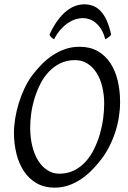

<svg xmlns="http://www.w3.org/2000/svg" viewBox="-20 -844 585 879"><path d="M457 -369.1Q457 -410.2 448.2 -446.5Q439.5 -482.9 422.4 -510Q405.3 -537.1 380.4 -553Q355.5 -568.8 323.2 -568.8Q286.1 -568.8 256.6 -554.4Q227.1 -540 204.1 -516.1Q181.2 -492.2 165 -460.4Q148.9 -428.7 138.4 -394.5Q127.9 -360.4 123 -325.4Q118.2 -290.5 118.2 -259.8Q118.2 -214.4 127.7 -175.5Q137.2 -136.7 154.8 -108.6Q172.4 -80.6 197 -64.7Q221.7 -48.8 252 -48.8Q289.6 -48.8 319.6 -64Q349.6 -79.1 372.3 -104.2Q395 -129.4 411.1 -162.4Q427.2 -195.3 437.5 -231Q447.8 -266.6 452.4 -302.2Q457 -337.9 457 -369.1ZM529.8 -377.9Q529.8 -343.3 524.2 -307.6Q518.6 -272 507.1 -237.3Q495.6 -202.6 478.8 -170.2Q461.9 -137.7 439.9 -109.9Q419.4 -83.5 396.2 -60.8Q373 -38.1 346.9 -21.2Q320.8 -4.4 291.7 5.4Q262.7 15.1 230 15.1Q183.1 15.1 148.2 -4.9Q113.3 -24.9 90.1 -59.3Q66.9 -93.8 55.4 -139.6Q43.9 -185.5 43.9 -236.8Q43.9 -267.6 49.6 -302Q55.2 -336.4 65.7 -370.8Q76.2 -405.3 91.3 -437.7Q106.4 -470.2 126 -497.1Q146.5 -524.4 170.2 -548.6Q193.8 -572.8 220.9 -590.8Q248 -608.9 278.8 -619.4Q309.6 -629.9 344.2 -629.9Q392.1 -629.9 427.2 -609.9Q462.4 -589.8 485.1 -555.4Q507.8 -521 518.8 -475.1Q529.8 -429.2 529.8 -377.9ZM206.5 -685.1Q224.6 -724.6 244.4 -751.2Q264.2 -777.8 284.7 -793.9Q305.2 -810.1 325.7 -817.1Q346.2 -824.2 365.7 -824.2Q387.2 -824.2 406 -817.1Q424.8 -810.1 440.4 -793.7Q456.1 -777.3 468.3 -750.7Q480.5 -724.1 488.8 -685.1Q481.9 -676.8 475.6 -672.4Q469.2 -668 461.9 -664.1Q455.1 -690.9 443.6 -709.5Q432.1 -728 418.2 -739.5Q404.3 -751 388.9 -756.1Q373.5 -761.2 359.9 -761.2Q344.2 -761.2 326.9 -756.1Q309.6 -751 292.2 -739.5Q274.9 -728 258.1 -709.5Q241.2 -690.9 227.5 -664.1Q220.7 -668 216.1 -671.9Q211.4 -675.8 206.5 -685.1Z"/></svg>

Font: GentiumAlt
Style: Italic
Weight: 400
Italic angle: -7°
Designer: J. Victor Gaultney
Version: Version 1.02; 2005; OFL release